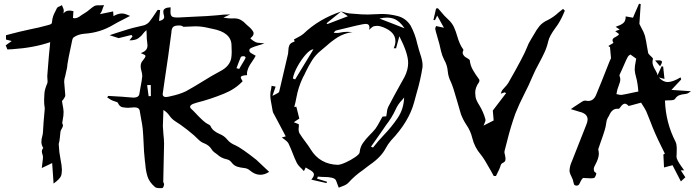

<svg xmlns="http://www.w3.org/2000/svg" viewBox="-20 -897 3650 1001"><path d="M259.3 60.1 252 -46.9 197.8 -21Q200.7 -48.8 202.1 -56.2Q204.1 -70.3 204.1 -81.1Q203.6 -85.4 201.7 -90.8Q198.2 -100.6 198.2 -107.9Q198.2 -116.7 205.6 -125.5Q195.8 -141.1 195.8 -156.7Q195.8 -171.9 200.2 -186Q203.6 -198.2 204.1 -209.5Q205.6 -248 213.4 -331.1Q213.4 -335.4 212.4 -340.3V-340.8Q210 -349.6 210 -377.4Q210 -390.1 211.7 -411.4Q213.4 -432.6 226.6 -462.9Q228 -467.3 228 -473.6Q228 -478.5 227.3 -484.6Q226.6 -490.7 226.6 -497.1V-503.4Q236.8 -635.7 239.7 -654.8L241.7 -677.2Q156.2 -647.9 45.9 -640.6L18.6 -639.2L9.8 -660.6L41 -683.1L11.2 -690.9V-713.4L41 -721.2Q76.7 -731 137.2 -744.1Q183.1 -752.9 228.5 -765.6Q242.7 -769 247.1 -772.5Q251.5 -775.9 251.5 -785.6Q253.9 -812.5 268.1 -836.9Q272 -845.2 275.9 -853Q279.8 -860.8 289.6 -863.3L302.7 -870.1L308.6 -856.4Q312.5 -848.6 312.5 -841.8L311 -826.7Q321.3 -841.8 342.3 -841.8Q349.1 -841.8 362.8 -838.9L360.4 -803.2Q365.2 -801.8 369.6 -801.8Q384.3 -801.8 403.8 -817.4Q412.1 -823.2 421.4 -828.6Q434.1 -835.9 446 -846.4Q458 -856.9 471.2 -865.2Q478.5 -869.6 491.7 -869.6L497.1 -869.1Q506.3 -869.1 522.5 -870.1L516.1 -855L513.7 -847.2Q510.7 -836.9 503.4 -826.7L500.5 -823.2L569.8 -837.4L571.8 -813Q595.2 -826.7 615.7 -826.7Q627 -826.7 637.7 -822.3L658.2 -814L617.7 -793Q594.7 -781.7 572.3 -768.6Q502.9 -726.6 420.4 -721.2Q385.7 -718.3 363.3 -701.7Q359.4 -698.2 356.9 -689.5L350.6 -659.2Q335.4 -588.9 333 -570.3Q331.1 -560.5 331.1 -559.1V-556.2Q331.1 -547.4 324.7 -522L320.3 -501.5Q314.5 -483.9 314.5 -471.2Q315.4 -453.6 317.4 -436.3Q319.3 -418.9 320.3 -401.4Q320.3 -395.5 317.9 -390.9Q315.4 -386.2 313 -383.1Q310.5 -379.9 309.6 -377.9Q307.1 -374.5 304.7 -372.1L303.2 -370.1Q304.2 -359.9 306.6 -349.6Q310.5 -332.5 311.5 -314Q311.5 -293.9 307.1 -272L304.2 -254.9Q308.1 -249.5 308.1 -243.7Q308.1 -234.9 300.8 -224.1Q296.9 -217.3 295.4 -211.4Q294.4 -207.5 292 -179.2Q291 -162.1 286.1 -146.5L287.1 -133.3Q288.1 -105.5 294.9 -70.3Q302.7 -31.2 302.7 -12.7Q302.7 -2.9 300.5 12.7Q298.3 28.3 274.4 48.3Z M1227.1 -537.6 1234.9 -551.3Q1260.7 -593.3 1260.7 -596.2Q1260.7 -597.2 1259.5 -599.1Q1258.3 -601.1 1256.1 -602.5Q1253.9 -604 1252.4 -604Q1236.8 -604 1235.4 -599.1Q1224.6 -573.7 1212.9 -541.5ZM846.2 -391.1Q851.6 -391.1 858.4 -392.8Q865.2 -394.5 872.1 -396Q914.6 -404.8 948.7 -420.9Q993.2 -445.3 1035.2 -471.7Q1081.5 -501 1130.9 -527.3Q1177.2 -551.8 1185.5 -593.3Q1188 -609.4 1188 -626Q1188 -634.3 1187.5 -642.8Q1187 -651.4 1187 -660.2Q1186.5 -728.5 1085.9 -747.1L1063.5 -752Q1030.8 -759.8 997.6 -759.8Q981 -759.8 962.9 -758.3L936.5 -757.3Q935.5 -757.8 933.6 -759Q931.6 -760.3 927.5 -762.2Q923.3 -764.2 913.1 -764.2Q888.7 -764.2 881.3 -754.9Q874 -745.6 873.5 -726.6Q857.4 -602.5 838.9 -481.9Q828.1 -411.1 828.1 -406.2Q828.1 -391.1 846.2 -391.1ZM754.9 -395.5 766.6 -396 766.1 -454.1 747.1 -453.1ZM815.9 84Q795.9 84 788.6 78.6Q757.8 52.2 748.8 22.2Q739.7 -7.8 737.8 -39.1Q736.8 -48.8 735.4 -58.1Q730 -106.4 728.5 -154.8Q727.1 -189.9 724.1 -225.1Q721.2 -251 715.8 -276.9Q711.9 -296.4 709 -316.4Q707 -337.4 680.2 -337.4Q674.8 -337.4 668 -336.4Q657.7 -335 647.9 -335Q634.8 -335 618.9 -337.9Q603 -340.8 594.7 -360.8Q592.8 -364.7 576.9 -369.1Q561 -373.5 545.9 -384.8L538.6 -389.2Q538.6 -389.6 539.1 -389.6Q541.5 -393.6 544.4 -397Q620.6 -393.1 666 -388.7L675.8 -388.2Q705.6 -388.2 707 -410.2Q709.5 -428.2 713.4 -446.8Q718.8 -473.1 721.7 -499.5Q721.7 -513.2 717.5 -526.4Q713.4 -539.6 713.4 -551.8Q713.4 -570.3 725.1 -582Q738.3 -598.1 738.3 -604.5Q738.3 -605 737.3 -608.2Q736.3 -611.3 713.9 -620.1Q737.3 -628.4 744.6 -641.6Q749 -649.9 749 -660.2Q749 -665.5 748 -670.9Q744.6 -693.4 744.6 -717.3L743.7 -739.7Q733.4 -731.4 725.6 -721.2Q715.8 -707.5 700.4 -697Q685.1 -686.5 654.8 -686.5L670.9 -707L665.5 -714.8L598.6 -698.2Q590.3 -701.2 551.3 -713.4Q569.8 -719.2 586.4 -725.1Q658.7 -749 693.4 -756.3Q713.4 -760.3 732.4 -765.6Q750.5 -772.5 760.3 -785.6Q776.4 -806.6 790.5 -828.6Q795.9 -837.4 801.8 -845.7L814.9 -844.2L809.1 -787.6Q835.9 -792.5 835.9 -809.1Q835.9 -813.5 833.7 -820.3Q831.5 -827.1 831.5 -836.9Q831.5 -857.4 869.6 -858.9Q868.7 -850.1 868.7 -834.5Q868.7 -814.9 878.9 -809.6Q886.7 -805.7 902.8 -805.7L918 -806.2Q960 -809.1 1002.4 -810.5Q1060.1 -812.5 1112.8 -817.4Q1145 -821.8 1180.7 -821.8L1144.5 -805.2Q1153.3 -804.2 1160.6 -802.7Q1172.4 -800.8 1189 -800.8L1200.2 -801.3Q1221.2 -801.3 1236.1 -792.7Q1251 -784.2 1262.2 -771.5Q1265.6 -768.6 1268.8 -765.4Q1272 -762.2 1276.4 -758.8Q1292.5 -745.6 1300.3 -731Q1302.2 -727.1 1302.2 -723.1Q1302.2 -710.9 1285.6 -697.8Q1285.6 -696.3 1289.8 -692.6Q1293.9 -689 1300.5 -684.3Q1307.1 -679.7 1313.7 -676.8Q1320.3 -673.8 1336.4 -672.9Q1345.7 -672.4 1358.9 -670.9Q1343.8 -665 1326.2 -660.2Q1305.7 -654.3 1291.5 -647.9Q1279.8 -642.6 1279.8 -635.3Q1279.8 -633.3 1281.2 -627.7Q1282.7 -622.1 1313 -606.4Q1305.7 -591.8 1295.4 -577.6Q1267.6 -539.6 1267.6 -512.7L1268.1 -505.4Q1235.4 -503.4 1235.4 -494.1Q1235.4 -487.8 1245.1 -473.6Q1206.1 -432.1 1147.9 -408.7Q1076.2 -379.4 1005.9 -361.8Q997.6 -359.4 985.4 -355Q971.2 -348.1 971.2 -340.3Q971.2 -336.9 973.6 -333Q979.5 -328.1 991.2 -315.9Q1044.4 -258.3 1063 -250.5Q1074.2 -246.1 1077.6 -239.7Q1087.9 -214.4 1124.5 -198.7Q1149.4 -189 1166.5 -167.5Q1181.2 -149.9 1207 -139.6Q1239.3 -125 1316.9 -63.5L1383.3 -1Q1359.9 14.2 1336.9 14.2Q1309.1 14.2 1282.2 -8.8Q1270.5 -19.5 1251.7 -21.2Q1232.9 -22.9 1216.3 -28.3Q1199.7 -33.7 1187 -50.3Q1177.7 -63.5 1160.6 -66.9Q1132.8 -72.8 1113.3 -91.3Q1105 -97.7 1096.7 -103.5Q1088.4 -109.4 1082.5 -119.6Q1069.8 -139.6 1045.4 -149.4Q1029.3 -155.3 1016.6 -167.5Q995.1 -189.9 957.5 -219.5Q919.9 -249 894.5 -264.2Q875.5 -276.4 863.5 -293.9Q851.6 -311.5 832 -323.7L829.1 -239.7Q830.1 -218.8 832 -197.3Q835 -172.4 835.4 -147.5Q835 -97.2 831.1 51.3Q831.5 54.2 833.5 57.4Q835.4 60.5 835.4 64.5Q832.5 81.5 826.2 83.5Q821.3 84 815.9 84Z M1758.3 -836.9 1682.6 -775.9 1687 -771.5Q1776.9 -805.7 1793.9 -812.5ZM2088.9 -749.5Q2064.9 -786.6 2034.2 -798.8Q2017.6 -805.2 1997.6 -805.2Q1979.5 -805.2 1958 -800.3Q1993.7 -786.1 2030.3 -772.5ZM1518.6 -482.9 1614.3 -640.1Q1598.1 -639.6 1575 -613.8Q1551.8 -587.9 1532 -552.5Q1512.2 -517.1 1506.8 -487.8ZM1924.8 -127.9Q1950.7 -161.1 1981 -192.9Q2022 -235.4 2053.5 -282.2Q2085 -329.1 2086.9 -388.7L2077.1 -376.5Q2055.2 -355 2042 -324.7Q2022.5 -282.7 1992.2 -244.1Q1981.4 -229.5 1972.2 -214.8L1932.1 -157.7L1914.1 -132.3ZM1741.2 -37.6Q1755.4 -38.1 1782 -50Q1808.6 -62 1831.1 -77.4Q1853.5 -92.8 1855 -102.5Q1857.4 -130.4 1872.6 -151.9Q1887.7 -173.3 1907.2 -192.9Q1923.8 -209 1938 -226.6Q1950.2 -244.1 1961.4 -266.1L1974.1 -289.1L1993.7 -290.5L1996.6 -308.1Q1997.6 -325.2 2003.4 -338.4Q2034.2 -397.9 2067.4 -457L2088.9 -495.6Q2107.9 -532.7 2107.9 -568.8Q2107.9 -619.1 2062 -708Q2051.3 -670.4 2044.9 -645.5H2032.7Q2041.5 -665.5 2041.5 -682.6Q2041.5 -730 1978 -754.9Q1960.4 -762.2 1945.3 -762.2Q1941.9 -762.2 1931.6 -760.7Q1921.4 -759.3 1904.8 -741.2Q1906.2 -748 1906.2 -753.4Q1906.2 -772.5 1886.2 -772.5Q1869.1 -772.5 1735.4 -738.8Q1733.4 -738.3 1731 -737.5Q1728.5 -736.8 1723.1 -730.5L1719.7 -726.1Q1727.5 -725.1 1734.9 -725.1Q1746.6 -725.1 1755.9 -727.5Q1770.5 -731 1791 -731Q1796.4 -731 1803.2 -730.5Q1810.1 -730 1817.4 -730Q1772 -722.7 1740.2 -702.4Q1708.5 -682.1 1681.2 -657.2Q1667.5 -645 1653.3 -633.8Q1624.5 -610.4 1606.9 -582.3Q1589.4 -554.2 1575.2 -524.9Q1567.9 -508.3 1559.1 -492.7Q1534.7 -441.9 1524.9 -386.2Q1520.5 -362.3 1514.2 -338.9Q1518.1 -339.4 1522 -340.3L1524.9 -340.8L1540.5 -278.8L1511.7 -259.8Q1530.8 -251.5 1537.6 -249.5L1538.1 -240.2L1536.6 -223.6Q1536.6 -211.4 1541 -202.6Q1555.7 -179.7 1571.5 -158.9Q1587.4 -138.2 1600.1 -117.7Q1647.5 -40.5 1741.2 -37.6ZM1758.3 -836.9Q1758.8 -836.9 1758.8 -837.4Q1782.7 -829.6 1799.8 -827.1L1831.1 -824.7Q1864.7 -821.3 1897.9 -821.3Q1916 -821.3 1934.6 -822.8Q1953.1 -824.2 1971.2 -824.2Q2009.8 -824.2 2052.5 -813.5Q2095.2 -802.7 2120.1 -764.6Q2144.5 -719.7 2155.3 -669.4L2163.6 -639.2L2169.9 -618.7Q2183.1 -580.6 2183.1 -557.6Q2183.1 -551.3 2182.6 -545.4Q2171.9 -478 2151.9 -411.1L2139.2 -364.3Q2112.3 -263.2 2019.5 -165.5Q2002.9 -146.5 1991.2 -124.5Q1967.3 -78.6 1910.6 -39.6Q1900.9 -32.7 1891.6 -25.4Q1882.3 -18.1 1872.1 -10.3Q1829.6 18.6 1796.4 55.7Q1785.2 67.4 1764.2 74.2Q1754.4 77.6 1746.1 81.5Q1741.2 70.8 1738 60.5Q1734.9 50.3 1731 42.5Q1722.7 25.4 1665.5 25.4H1661.6Q1648.9 24.9 1636.7 23.9Q1635.7 29.3 1633.3 34.7L1684.6 50.3L1682.6 57.6L1603 39.6Q1616.7 23.4 1616.7 13.2Q1616.7 -1.5 1589.8 -14.2Q1581.1 -18.6 1573.7 -23.9L1564.5 -4.9L1551.8 -18.6Q1536.1 -32.2 1527.3 -47.9Q1515.1 -73.2 1505.4 -99.1Q1495.6 -125 1483.9 -149.4Q1477.1 -160.6 1462.9 -170.4Q1456.1 -174.8 1449.2 -180.2L1469.7 -186L1456.1 -211.9Q1431.6 -256.8 1408.2 -302.2Q1407.7 -302.2 1407.7 -302.7Q1402.8 -310.5 1401.4 -318.8Q1399.9 -327.1 1398.4 -335.9Q1389.2 -379.9 1389.2 -401.4Q1389.2 -417.5 1393.6 -433.6Q1395 -441.4 1396 -449.7L1417 -445.3L1400.4 -397.5Q1408.2 -401.9 1416.5 -405.3Q1434.1 -413.6 1435.5 -418.9Q1440.9 -439 1481.9 -617.2Q1483.4 -626 1483.4 -634.8Q1483.4 -648.9 1488.8 -661.4Q1494.1 -673.8 1515.6 -680.2Q1515.6 -685.5 1512.7 -690.4V-691.4Q1522 -696.8 1530.8 -701.2Q1549.3 -710 1562 -720.7Q1642.6 -798.3 1758.3 -836.9ZM1758.3 -836.9 1757.8 -837.4H1758.3Z M2565.9 20.5H2554.2L2539.6 -5.9Q2503.4 -71.3 2486.8 -90.8Q2454.1 -128.9 2442.4 -176.8Q2433.6 -214.8 2410.6 -247.6Q2393.1 -274.4 2382.8 -302.7Q2372.1 -336.9 2362.8 -371.6Q2342.3 -444.3 2331.1 -468.8Q2316.9 -496.6 2314.5 -524.9Q2312 -557.1 2295.9 -585Q2284.7 -606.9 2279.3 -630.4Q2272 -666.5 2260.7 -702.6Q2249 -742.2 2249 -747.6Q2249 -749 2249.5 -751Q2250 -752.9 2251.5 -755.9Q2252.9 -758.8 2253.4 -761.2L2294.4 -752.4L2259.3 -815.9L2254.4 -805.2Q2250 -797.4 2247.6 -792Q2245.1 -792 2243.4 -792.5Q2241.7 -793 2239.7 -793L2253.4 -852.5L2263.2 -854Q2271.5 -845.2 2279.3 -835.4Q2295.9 -814.5 2316.4 -795.9Q2336.9 -777.3 2346.9 -755.1Q2356.9 -732.9 2363.3 -710Q2376.5 -663.6 2395 -639.6Q2396 -638.7 2396 -636.7Q2396 -634.3 2394 -629.9Q2392.1 -625.5 2392.1 -621.6V-620.1Q2396 -603 2416 -593.8Q2428.7 -586.4 2429.2 -582.5Q2432.1 -555.7 2445.3 -532.5Q2458.5 -509.3 2475.1 -487.3L2477.5 -484.4Q2479.5 -481 2479.5 -476.1Q2479 -470.7 2476.6 -467.3Q2457.5 -440.4 2457.5 -414.1Q2457.5 -410.2 2459.2 -393.1Q2460.9 -376 2480.5 -345.7Q2501 -311.5 2510.7 -274.9Q2511.2 -272.9 2511.2 -270.5Q2511.2 -267.6 2509.8 -263.2Q2508.3 -258.8 2505.6 -253.2Q2502.9 -247.6 2501 -242.2L2553.7 -269Q2553.7 -275.9 2549.3 -320.8Q2582.5 -364.7 2618.7 -411.6L2611.3 -415.5L2590.8 -408.7Q2595.2 -422.4 2598.6 -427.2L2611.3 -441.4Q2622.6 -452.6 2630.4 -465.3Q2710.9 -606.4 2726.1 -646.5Q2734.9 -670.9 2749 -692.9Q2757.3 -705.6 2764.6 -718.8Q2775.9 -740.2 2791.7 -760Q2807.6 -779.8 2836.9 -793Q2866.7 -808.1 2891.1 -831.1Q2902.8 -840.8 2915.5 -850.6L2924.8 -841.3L2920.4 -831.1Q2900.9 -783.7 2875 -750.5Q2844.2 -708.5 2838.4 -682.1Q2831.5 -651.4 2818.4 -623Q2805.2 -594.7 2790 -566.9Q2771 -532.7 2755.9 -497.6Q2736.8 -451.7 2713.4 -406.7Q2687.5 -356.4 2667 -305.2Q2641.6 -233.9 2623.5 -160.2L2610.4 -109.4Q2609.9 -106.9 2609.9 -104Q2609.9 -98.6 2611.8 -92.8L2613.3 -85.9Q2615.7 -74.2 2615.7 -70.3Q2615.7 -65.9 2614.3 -59.6Q2612.8 -53.2 2598.1 -45.9Q2591.3 -42 2587.9 -27.3Q2586.4 -20.5 2571.3 9.3Q2568.4 14.6 2565.9 20.5Z M3221.2 -402.3Q3248 -406.7 3279.3 -414.1L3308.1 -419.9Q3304.2 -467.8 3295.9 -496.1Q3290.5 -514.2 3289.1 -532.7Q3289.1 -554.2 3293.9 -574.2L3296.9 -591.3L3266.6 -612.8Q3263.2 -610.4 3257.3 -606.4Q3251.5 -602.5 3221.7 -532.2L3212.4 -512.2Q3209.5 -506.3 3209.5 -503.9Q3209.5 -502.4 3210 -501.5Q3213.9 -492.2 3213.9 -482.9Q3213.9 -470.2 3205.6 -450.2Q3201.7 -440.4 3198.7 -430.2Q3197.3 -421.9 3195.3 -414.1L3193.8 -406.2Q3198.2 -405.8 3202.1 -404.8Q3210 -402.3 3217.3 -402.3ZM3421.4 -551.3 3395.5 -581.5Q3405.3 -582.5 3412.6 -582.5Q3431.2 -582.5 3431.2 -574.7Q3431.2 -567.4 3421.4 -551.3ZM2985.8 70.8Q2982.4 70.8 2977.1 68.6Q2971.7 66.4 2969.5 52.5Q2967.3 38.6 2959.7 24.7Q2952.1 10.7 2949.2 -3.4Q2949.2 -28.8 2960.9 -54.7L2961.4 -55.7Q2988.3 -125 3016.1 -194.3Q3026.9 -220.7 3037.1 -247.6Q3043.5 -262.2 3043.5 -273.9Q3043.5 -304.7 3000.5 -314.5Q2979 -320.3 2956.1 -328.1L2973.6 -340.3Q2995.6 -355 3015.6 -367.7Q3023.4 -372.6 3030.3 -372.6L3033.7 -372.1Q3040.5 -370.6 3046.4 -370.6Q3074.2 -370.6 3087.4 -401.4Q3114.7 -466.8 3140.1 -532.2Q3162.1 -588.4 3163.8 -590.1Q3165.5 -591.8 3165.5 -594.2Q3163.6 -619.6 3161.1 -642.1L3160.2 -653.8L3161.1 -654.8Q3160.6 -654.8 3159.7 -653.6Q3158.7 -652.3 3157.2 -651.4L3152.3 -657.7L3178.2 -673.3Q3173.3 -681.6 3173.3 -687.5Q3173.3 -697.3 3189.9 -704.6Q3204.6 -712.4 3207.5 -719.2Q3203.6 -722.2 3198.7 -726.1Q3193.8 -730 3187.5 -734.4L3202.1 -739.7L3210.9 -742.7Q3209 -744.6 3189.9 -757.3Q3192.9 -758.8 3196.3 -759.8Q3214.8 -765.6 3228.5 -775.9Q3242.2 -786.1 3242.2 -811.5L3280.3 -804.7L3286.6 -820.3Q3298.8 -847.7 3311.5 -877.4Q3317.4 -876 3320.3 -876L3313.5 -772.5L3323.7 -752Q3335.9 -731.4 3342.3 -710.9Q3348.6 -685.1 3352.5 -658.7Q3355.5 -639.2 3359.4 -620.1Q3360.4 -616.7 3368.7 -608.4Q3370.1 -607.4 3377.9 -599.6Q3384.3 -593.3 3384.3 -590.8V-589.8Q3381.8 -581.1 3381.8 -573.2Q3381.8 -555.7 3397.5 -530.3Q3407.2 -514.2 3407.2 -507.3L3407.7 -503.9L3428.7 -549.8L3429.7 -552.2L3437.5 -549.3L3444.3 -485.4L3415 -493.2Q3437 -469.2 3460.9 -469.2Q3487.3 -469.2 3528.3 -493.7L3531.2 -482.4L3480.5 -428.2L3582.5 -421.4L3571.8 -414.1Q3564 -407.7 3549.3 -406.5Q3534.7 -405.3 3521.7 -400.6Q3508.8 -396 3498.5 -380.4Q3493.7 -374 3470.7 -374H3465.3Q3455.1 -374 3446.8 -373Q3450.7 -256.8 3502.4 -157.2Q3508.3 -142.6 3508.3 -125.5L3507.8 -97.2L3507.3 -85.9L3506.8 -80.1Q3506.8 -64.5 3535.6 -24.9Q3541.5 -17.1 3546.9 -8.8H3529.3L3553.2 27.3Q3552.2 27.8 3529.8 48.8L3486.3 -35.6L3441.9 -23.9Q3441.4 -39.6 3440.4 -54.7L3438.5 -91.8L3445.3 -94.7V-98.1L3428.7 -131.8Q3393.6 -201.7 3370.6 -263.7Q3360.4 -290 3349.6 -315.9Q3344.2 -328.1 3322.3 -361.8L3264.6 -346.2Q3260.7 -344.7 3258.3 -344.7Q3257.3 -344.7 3256.8 -345.2Q3246.1 -356.4 3237.8 -356.4Q3227.1 -356.4 3214.8 -338.9Q3213.4 -336.4 3211.4 -334.5Q3208 -329.6 3205.1 -329.6L3197.8 -330.1Q3170.4 -330.1 3155.3 -293.9Q3151.9 -287.1 3147.9 -281.2Q3141.1 -267.1 3139.6 -249.5Q3138.2 -229 3111.3 -155.3Q3099.1 -121.1 3099.1 -119.1V-117.2Q3102.1 -106 3102.1 -95.7Q3102.1 -71.8 3082.5 -36.1Q3075.7 -24.9 3075.7 -15.1Q3075.7 -11.7 3077.1 -6.1Q3078.6 -0.5 3088.4 5.4L3088.9 6.8Q3088.9 14.2 3081.5 27.3Q3078.6 32.7 3058.6 32.7Q3048.8 32.7 3038.1 31.7L3020 30.8V30.3L3017.1 33.7Q3012.2 38.6 3009.3 44.4Q3006.8 48.3 3004.6 53.5Q3002.4 58.6 3000 63Q2995.1 70.8 2985.8 70.8Z"/></svg>

Font: Unutterable
Style: Regular
Weight: 400
Designer: GGBotNet
Foundry: f0n7.com
Version: 1.00